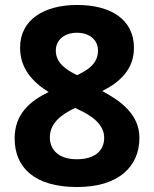

<svg xmlns="http://www.w3.org/2000/svg" viewBox="-20 -744 621 774"><path d="M291 -724C158 -724 61 -665 61 -552C61 -467 112 -413 176 -373C100 -336 39 -284 39 -186C39 -67 121 10 291 10C456 10 542 -71 542 -188C542 -283 467 -337 392 -377C464 -413 520 -465 520 -551C520 -666 426 -724 291 -724ZM290 -612C339 -612 375 -585 375 -540C375 -488 335 -462 291 -441C243 -464 205 -492 205 -540C205 -585 242 -612 290 -612ZM181 -190C181 -245 222 -280 283 -309L297 -302C348 -279 400 -243 400 -189C400 -137 363 -102 289 -102C218 -102 181 -139 181 -190Z"/></svg>

Font: Noto Sans Lao UI
Style: Bold
Weight: 700
Designer: Monotype Design Team
Foundry: Monotype Imaging Inc.
Version: Version 2.000